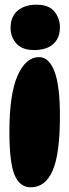

<svg xmlns="http://www.w3.org/2000/svg" viewBox="-20 -787 295 817"><path d="M135 -767Q188 -767 211.5 -738Q235 -709 235 -671Q235 -625 206.5 -599.5Q178 -574 125 -574Q74 -574 49.5 -602Q25 -630 25 -668Q25 -717 55.5 -742Q86 -767 135 -767ZM146 -544Q188 -544 211.5 -484Q235 -424 235 -293Q235 -132 204 -61Q173 10 111 10Q64 10 42 -42.5Q20 -95 20 -226Q20 -387 55 -465.5Q90 -544 146 -544Z"/></svg>

Font: DynaPuff Condensed
Style: Bold
Weight: 700
Width: 3
Designer: Toshi Omagari, Jennifer Daniel
Foundry: Google Fonts
Version: Version 2.000; ttfautohint (v1.8.4.7-5d5b)